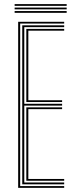

<svg xmlns="http://www.w3.org/2000/svg" viewBox="-20 -905 362 925"><path d="M67.5 0V-800H289.2V-791.5H77.2V-8.5H289.2V0ZM106.8 -34.2V-387.8H279.2V-379.2H116.5V-42.8H289.2V-34.2ZM87.2 -17V-783H289.2V-774.2H97V-405H279.2V-396.2H97V-25.8H289.2V-17ZM106.8 -413.5V-765.8H289.2V-757.2H116.5V-422H279.2V-413.5ZM50.5 -876.8V-885.2H301.2V-876.8ZM50.5 -843.2V-851.8H301.2V-843.2ZM50.5 -860V-868.5H301.2V-860Z"/></svg>

Font: Big Shoulders Inline Text Thin ExtraLight
Style: Regular
Weight: 250
Version: Version 2.002